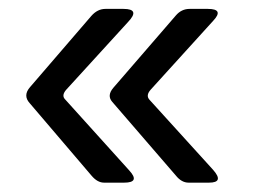

<svg xmlns="http://www.w3.org/2000/svg" viewBox="-20 -462 580 421"><path d="M365.5 -77.2 226 -238.8Q214 -252.5 228.5 -269.5L365.7 -428.2Q378 -442.5 395.8 -442.5H435.7Q472.2 -442.5 447.3 -416.2L310.7 -265.7Q298.7 -252.5 308.3 -242.7L447.2 -89.7Q472.2 -61.5 438.2 -61.5H393.5Q378 -61.5 365.5 -77.2ZM181 -76.5 45.2 -235.7Q29.8 -252.5 45.7 -270.8L180.2 -427Q193.8 -442.5 211.2 -442.5H250.7Q288.2 -442.5 260.8 -413.8L124.8 -264.8Q114.5 -252.5 122.7 -244.2L263.2 -88.5Q288.2 -61.5 252.2 -61.5H208.2Q193.8 -61.5 181 -76.5Z"/></svg>

Font: Vivano Light
Style: Regular
Weight: 300
Designer: Joe Prince, Josias Burgherr
Version: Version 2.064;September 19, 2022;FontCreator 14.0.0.2877 64-